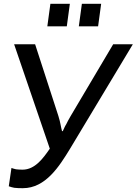

<svg xmlns="http://www.w3.org/2000/svg" viewBox="-20 -973 716 1006"><path d="M40 -93 26 3C36 7 46 9 55 11C70 13 85 13 100 13C219 13 291 -102 346 -192L676 -741H573L349 -363C340 -347 332 -333 327 -322C319 -310 315 -298 309 -286H305C302 -298 299 -310 297 -322C295 -334 291 -348 286 -365L164 -741H54L241 -194C207 -145 164 -84 98 -84C83 -84 72 -85 64 -86C56 -88 47 -90 40 -93ZM244 -953 228 -835H330L346 -953ZM409 -953 393 -835H494L510 -953Z"/></svg>

Font: Cheyenne Sans Medium
Style: Italic
Weight: 500
Italic angle: -8.13011°
Designer: The Public Sans project authors (U.S. Web Design System), Libre Franklin designed by Pablo Impallari and Rodrigo Fuenzal
Foundry: The Cheyenne Sans Project Authors
Version: Version 2.007